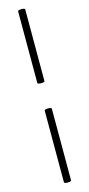

<svg xmlns="http://www.w3.org/2000/svg" viewBox="-138 -769 444 962"><g transform="rotate(-15 84.0 -288.0)"><path d="M67 154V-216Q67 -221 76.5 -222.5Q86 -224 95 -222.5Q104 -221 104 -216V154Q104 159 95 160.5Q86 162 76.5 160.5Q67 159 67 154ZM67 -360V-731Q67 -736 76.5 -737.5Q86 -739 95 -737.5Q104 -736 104 -731V-360Q104 -356 95 -354.5Q86 -353 76.5 -354.5Q67 -356 67 -360Z"/></g></svg>

Font: Cormorant Light Light
Style: Regular
Weight: 300
Version: Version 4.000